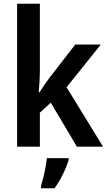

<svg xmlns="http://www.w3.org/2000/svg" viewBox="-20 -780 572 1021"><path d="M192 -404V-760H71V0H192V-181L250 -234L389 0H528L334 -316L516 -543H380L243 -366C227 -345 203 -310 190 -289H186C189 -324 192 -370 192 -404ZM345 71V61H229C226 102 210 172 198 208V221H270C303 176 331 117 345 71Z"/></svg>

Font: Noto Sans Lao Looped SemiCondensed SemiBold
Style: Regular
Weight: 600
Width: 4
Designer: Mark Frömberg, Ben Mitchell
Foundry: The Fontpad Ltd
Version: Version 1.002